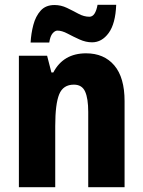

<svg xmlns="http://www.w3.org/2000/svg" viewBox="-20 -783 599 803"><path d="M340 -560Q415 -560 458 -509.5Q501 -459 501 -360V0H349V-315Q349 -371 336 -400Q323 -429 289 -429Q244 -429 227.5 -388.5Q211 -348 211 -256V0H59V-550H177L195 -480H203Q245 -560 340 -560ZM108 -605Q110 -643 119.5 -679Q129 -715 150 -738.5Q171 -762 208 -762Q235 -762 260 -750Q285 -738 308 -725.5Q331 -713 354 -713Q379 -713 388 -763H466Q463 -684 434.5 -645Q406 -606 365 -606Q339 -606 312.5 -618Q286 -630 262.5 -642.5Q239 -655 220 -655Q210 -655 200 -643.5Q190 -632 186 -605Z"/></svg>

Font: Noto Sans Devanagari Condensed ExtraBold
Style: Regular
Weight: 800
Width: 3
Designer: Jelle Bosma - Monotype Design Team
Foundry: Monotype Imaging Inc.
Version: Version 2.004; ttfautohint (v1.8.4.7-5d5b)